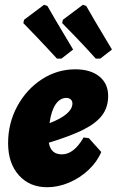

<svg xmlns="http://www.w3.org/2000/svg" viewBox="-20 -774 490 806"><path d="M185 -175Q193 -126 240 -126Q290 -126 331 -197L353 -194L405 -136Q388 -95 352 -61Q316 -27 270 -7.5Q224 12 178 12Q104 12 59 -38.5Q14 -89 14 -173Q14 -257 52.5 -328Q91 -399 155.5 -441Q220 -483 296 -483Q360 -483 397 -453Q434 -423 434 -371Q434 -324 409 -290.5Q384 -257 330.5 -230Q277 -203 185 -175ZM188 -257Q235 -275 259.5 -296Q284 -317 284 -340Q284 -350 277 -356.5Q270 -363 259 -363Q232 -363 213.5 -336Q195 -309 188 -257ZM78 -677 81 -691 165 -754 179 -749Q188 -733 217.5 -682.5Q247 -632 287 -566L238 -528H219Q176 -575 133.5 -619.5Q91 -664 78 -677ZM241 -677 244 -691 328 -754 342 -749Q351 -733 380.5 -682.5Q410 -632 450 -566L401 -528H382Q339 -576 296.5 -620Q254 -664 241 -677Z"/></svg>

Font: Alegreya Black
Style: Italic
Weight: 900
Italic angle: -7°
Designer: Juan Pablo del Peral
Foundry: Huerta Tipografica
Version: Version 2.007; ttfautohint (v1.6)